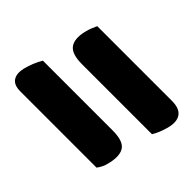

<svg xmlns="http://www.w3.org/2000/svg" viewBox="-82 -682 764 764"><g transform="rotate(45 300.0 -300.0)"><path d="M107 -500H527Q571 -500 586.5 -477Q602 -454 591 -413Q581 -376 565 -350H171Q114 -350 95.5 -374.5Q77 -399 88 -448Q93 -468 98 -479.5Q103 -491 107 -500ZM51 -250H443Q502 -250 519.5 -225.5Q537 -201 526 -152Q522 -132 515 -119Q508 -106 503 -100H74Q38 -100 25 -120Q12 -140 20 -174Q30 -214 51 -250Z"/></g></svg>

Font: Recursive Mn Csl St XBd
Style: Italic
Weight: 800
Italic angle: -15°
Monospace: yes
Version: Version 1.079;hotconv 1.0.112;makeotfexe 2.5.65598; ttfautoh